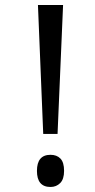

<svg xmlns="http://www.w3.org/2000/svg" viewBox="-20 -734 377 764"><path d="M152 -201 131 -714H231L209 -201ZM127 -54Q127 -118 181 -118Q206 -118 220.5 -103Q235 -88 235 -54Q235 -21 219.5 -5.5Q204 10 181 10Q127 10 127 -54Z"/></svg>

Font: Noto Sans Bengali ExtraCondensed
Style: Regular
Weight: 400
Width: 2
Designer: Jelle Bosma - Monotype Design Team
Foundry: Monotype Imaging Inc.
Version: Version 2.003; ttfautohint (v1.8.4.7-5d5b)